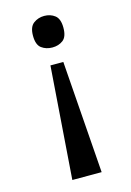

<svg xmlns="http://www.w3.org/2000/svg" viewBox="-112 -598 570 835"><g transform="rotate(-15 173.0 -180.5)"><path d="M202 -326 239 180H107L144 -326ZM173 -541Q201 -541 221 -525.5Q241 -510 241 -470Q241 -429 221 -414Q201 -399 173 -399Q145 -399 124.5 -414Q104 -429 104 -470Q104 -510 125 -525.5Q146 -541 173 -541Z"/></g></svg>

Font: Noto Serif Thai Medium
Style: Regular
Weight: 500
Version: Version 2.001